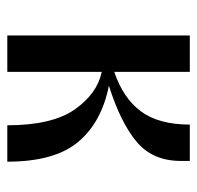

<svg xmlns="http://www.w3.org/2000/svg" viewBox="-27 -513 540 526"><g transform="rotate(90 243.0 -250.0)"><path d="M77.1 -500V0H176.8V-258.8C217.1 -250.3 251.6 -225.4 280.3 -184.1C308.9 -142.7 323.2 -81.4 323.2 0H422.9C422.9 -86.6 404.8 -151.4 368.7 -194.3C332.5 -237.3 281.2 -265.3 214.8 -278.3C282.6 -299.8 333.8 -325.2 368.7 -354.5C403.5 -383.8 420.9 -424.2 420.9 -475.6V-500H321.3C321.3 -443.4 309.2 -398.8 285.2 -366.2C261.1 -333.7 224.9 -309.2 176.8 -293V-500Z"/></g></svg>

Font: TriodPostnaja
Style: Medium
Weight: 500
Version: 20110805; ttfautohint (v0.96) -l 8 -r 50 -G 200 -x 14 -w "G"